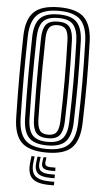

<svg xmlns="http://www.w3.org/2000/svg" viewBox="-64 -848 580 1077"><g transform="rotate(5 225.5 -310.0)"><path d="M225.4 9Q125.8 9 83 -33.2Q40.3 -75.4 38.3 -170.5Q36.8 -238.9 36.1 -296Q35.4 -353.1 35.5 -405.8Q35.6 -458.6 36.3 -513Q36.9 -567.3 38.3 -630.2Q40.3 -725.2 83.1 -767.1Q126 -809 225.4 -809Q323.3 -809 366 -767Q408.7 -725 411.8 -630.2Q413.7 -563.5 414.7 -505.8Q415.7 -448.2 415.6 -394.4Q415.5 -340.5 414.6 -285.9Q413.6 -231.2 411.8 -170.5Q408.6 -76.1 366.4 -33.5Q324.3 9 225.4 9ZM225.4 -11.1Q311.2 -11.1 347.7 -49.1Q384.2 -87.1 386.8 -171.3Q388.6 -232.5 389.6 -287.2Q390.6 -342 390.6 -395.5Q390.6 -449 389.7 -506.2Q388.8 -563.4 386.8 -629.3Q384.2 -713.6 347.5 -751.2Q310.8 -788.9 225.4 -788.9Q137.9 -788.9 101.5 -751Q65 -713.1 63.2 -629.5Q61.7 -561.3 61.1 -504.2Q60.4 -447.1 60.5 -394.4Q60.6 -341.7 61.3 -287.5Q61.9 -233.3 63.2 -171.1Q65 -87.2 101.5 -49.1Q137.9 -11.1 225.4 -11.1ZM225.4 -31.2Q151.8 -31.2 120.9 -64.3Q89.9 -97.3 88.2 -171.5Q86.7 -239.7 86 -296.9Q85.4 -354.1 85.5 -406.5Q85.6 -459 86.2 -513Q86.9 -567.1 88.2 -629.1Q89.7 -703.3 121 -736Q152.2 -768.8 225.4 -768.8Q298.6 -768.8 329 -735.3Q359.4 -701.8 361.9 -628.5Q363.9 -560.7 364.7 -503.6Q365.6 -446.5 365.6 -393.9Q365.6 -341.4 364.6 -287.5Q363.6 -233.6 361.9 -172.1Q359.4 -99.5 329.4 -65.4Q299.4 -31.2 225.4 -31.2ZM225.4 -51.3Q285.2 -51.3 310 -80.4Q334.9 -109.4 336.9 -172.9Q338.7 -237.3 339.7 -292.3Q340.6 -347.2 340.6 -399.4Q340.6 -451.5 339.7 -506.8Q338.8 -562.1 336.9 -627.6Q334.9 -689 311 -718.8Q287.2 -748.7 225.4 -748.7Q164.2 -748.7 139.4 -720Q114.5 -691.3 113.1 -628.5Q111.6 -561.9 111 -505.3Q110.3 -448.8 110.4 -396.2Q110.5 -343.6 111.2 -289.1Q111.8 -234.7 113.1 -172.1Q114.5 -107.2 140.4 -79.3Q166.2 -51.3 225.4 -51.3ZM225.4 -71.5Q177.7 -71.5 158.5 -95.6Q139.2 -119.7 138.1 -172.5Q136.3 -263.3 135.7 -335.5Q135 -407.7 135.8 -476.9Q136.5 -546.1 138.1 -628.1Q139.2 -680.8 158.5 -704.7Q177.8 -728.5 225.4 -728.5Q273.6 -728.5 292.1 -703.3Q310.5 -678 311.9 -626.7Q313.7 -561.3 314.7 -506.2Q315.7 -451.1 315.7 -399.5Q315.7 -347.9 314.8 -293.1Q313.9 -238.4 311.9 -173.6Q310.3 -121.3 291.5 -96.4Q272.8 -71.5 225.4 -71.5ZM225.4 -91.6Q259.5 -91.6 272.5 -111.9Q285.6 -132.2 287 -174.2Q289 -239.8 289.8 -294.7Q290.7 -349.5 290.7 -401Q290.7 -452.5 289.8 -506.9Q289 -561.4 287 -626.1Q285.6 -670.6 271.8 -689.5Q258.1 -708.4 225.4 -708.4Q192.4 -708.4 178.2 -689.9Q164 -671.5 163.1 -627.5Q161.3 -538.8 160.7 -467.1Q160 -395.3 160.7 -325.7Q161.4 -256.2 163.1 -173.1Q164 -131.1 177.4 -111.3Q190.7 -91.6 225.4 -91.6ZM160.2 36.3 156.2 70.1Q149.9 122.7 173.6 145.7Q197.3 168.6 258.8 168.6H282.2V188.7H258.8Q186.6 188.7 158.7 161.2Q130.8 133.6 138.5 70.1L142.5 36.3ZM226.5 36.3 223.3 62Q221.6 76.5 229.5 82.7Q237.5 88.9 258.8 88.9H282.2V108.2H258.8Q226.7 108.2 214.6 97.5Q202.4 86.8 206.4 62L210.4 36.3ZM194.2 36.3 190.2 66.1Q185.4 99.5 201.4 113.9Q217.3 128.3 258.8 128.3H282.2V148.5H258.8Q206.4 148.5 186.3 129.3Q166.3 110.2 172.4 66.1L176.4 36.3Z"/></g></svg>

Font: Big Shoulders Inline Thin
Style: Regular
Weight: 100
Designer: Patric King
Foundry: XO Type Co
Version: Version 2.002